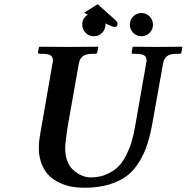

<svg xmlns="http://www.w3.org/2000/svg" viewBox="-20 -864 871 896"><path d="M436 -844.2 519 -770Q528.3 -761.2 528.3 -753.4Q528.3 -738.3 515.6 -738.3Q505.4 -738.3 483.9 -749L471.7 -754.9Q471.7 -753.9 471.9 -752Q472.2 -750 472.2 -749Q472.2 -726.6 456.3 -710.7Q440.4 -694.8 418 -694.8Q395.5 -694.8 379.6 -710.7Q363.8 -726.6 363.8 -749Q363.8 -779.8 390.1 -795.4L372.1 -804.7ZM662.1 -568.8Q664.1 -576.7 664.1 -582Q664.1 -598.6 652.6 -605.7Q641.1 -612.8 615.2 -612.8H601.1Q594.2 -612.8 594.2 -621.1L599.1 -645L601.1 -646Q675.8 -645 714.8 -645L829.1 -646L831.1 -645L827.1 -621.1Q825.7 -612.8 816.9 -612.8H803.2Q773.4 -612.8 759.3 -601.8Q745.1 -590.8 741.2 -568.8L691.9 -293Q681.6 -234.9 668 -192.4Q654.3 -149.4 629.9 -109.1Q605.5 -68.8 572.3 -43.5Q539.1 -18.1 489 -2.9Q439 12.2 374 12.2Q345.2 12.2 318.1 7.8Q291 3.4 261.7 -9.5Q232.4 -22.5 210.9 -42.5Q189.5 -62.5 175.3 -96.7Q161.1 -130.9 161.1 -174.8Q161.1 -201.2 167 -234.9L225.1 -568.8Q227.1 -576.7 227.1 -582Q227.1 -598.6 215.6 -605.7Q204.1 -612.8 178.2 -612.8H164.1Q157.2 -612.8 157.2 -621.1L162.1 -645L164.1 -646Q260.7 -645 299.8 -645L437 -646L439 -645L434.1 -621.1Q432.6 -612.8 424.8 -612.8H411.1Q381.3 -612.8 366.7 -601.8Q352.1 -590.8 348.1 -568.8L294.9 -268.1Q284.2 -197.3 284.2 -170.9Q284.2 -140.1 293.2 -115.5Q302.2 -90.8 315.7 -76.7Q329.1 -62.5 345.9 -52.7Q362.8 -43 377 -39.6Q391.1 -36.1 402.8 -36.1Q445.3 -36.1 479 -51.3Q512.7 -66.4 534.2 -88.9Q555.7 -111.3 571.8 -145.3Q587.9 -179.2 596.2 -209Q604 -237.3 610.8 -275.9ZM601.8 -710.7Q585.9 -726.6 585.9 -749Q585.9 -771.5 601.8 -787.4Q617.7 -803.2 640.1 -803.2Q662.6 -803.2 678.2 -787.4Q693.8 -771.5 693.8 -749Q693.8 -726.6 678.2 -710.7Q662.6 -694.8 640.1 -694.8Q617.7 -694.8 601.8 -710.7Z"/></svg>

Font: Linux Libertine G
Style: Semibold Italic
Weight: 600
Italic angle: -11.5°
Designer: Philipp H. Poll
Foundry: Philipp H. Poll
Version: Version 5.1.1